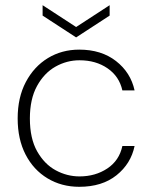

<svg xmlns="http://www.w3.org/2000/svg" viewBox="-20 -707 586 739"><path d="M285 12Q217 12 163 -20.5Q109 -53 78.5 -112Q48 -171 48 -251Q48 -332 79.5 -391.5Q111 -451 164.5 -483.5Q218 -516 285 -516Q370 -516 426.5 -472Q483 -428 498 -359H451Q439 -413 394 -444Q349 -475 286 -475Q237 -475 193.5 -450.5Q150 -426 122.5 -376Q95 -326 95 -251Q95 -174 123 -124.5Q151 -75 194.5 -51.5Q238 -28 286 -28Q347 -28 393 -58.5Q439 -89 451 -145H498Q484 -77 428.5 -32.5Q373 12 285 12ZM273 -563 144 -647V-687L273 -603L402 -687V-647Z"/></svg>

Font: DM Sans ExtraLight
Style: Regular
Weight: 200
Designer: Colophon Foundry, Jonny Pinhorn
Foundry: Colophon Foundry
Version: Version 4.004; ttfautohint (v1.8.4.7-5d5b)